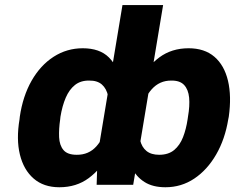

<svg xmlns="http://www.w3.org/2000/svg" viewBox="-20 -748 1004 777"><path d="M905.8 -275.4 903.8 -265.6Q890.6 -184.6 854.7 -122.6Q818.8 -60.5 766.4 -25.4Q713.9 9.8 649.4 9.8Q598.1 9.8 564.7 -11.5Q531.2 -32.7 512.5 -70.3Q493.7 -107.9 486.6 -157.2Q479.5 -206.5 481 -262.7L482.4 -271.5Q505.9 -351.6 540.5 -415.3Q575.2 -479 625 -515.9Q674.8 -552.7 743.2 -552.7Q807.6 -552.7 847.7 -518.3Q887.7 -483.9 902.6 -421.4Q917.5 -358.9 905.8 -275.4ZM739.3 -265.6 740.7 -275.4Q748.5 -319.8 745.4 -352.8Q742.2 -385.7 725.1 -404.1Q708 -422.4 673.3 -421.9Q625.5 -422.4 593.3 -386Q561 -349.6 548.8 -284.2L543.9 -251Q540 -210.9 546.9 -181.6Q553.7 -152.3 572.8 -137Q591.8 -121.6 624 -121.6Q661.6 -121.6 684.8 -140.9Q708 -160.2 720.7 -192.9Q733.4 -225.6 739.3 -265.6ZM375 -122.1 475.6 -727.5H640.1L519 0H371.1ZM59.1 -265.6 60.1 -275.4Q72.3 -358.9 107.9 -421.4Q143.6 -483.9 197 -518.3Q250.5 -552.7 314.9 -552.7Q383.3 -552.7 420.4 -515.9Q457.5 -479 470.9 -415.3Q484.4 -351.6 481.9 -271.5L480 -262.7Q457.5 -188 423.1 -126Q388.7 -64 338.9 -27.1Q289.1 9.8 220.2 9.8Q156.7 9.8 116.2 -25.4Q75.7 -60.5 60.5 -122.6Q45.4 -184.6 59.1 -265.6ZM224.6 -275.4 223.6 -265.6Q217.8 -225.6 219.2 -192.9Q220.7 -160.2 236.8 -140.9Q252.9 -121.6 290.5 -121.6Q338.9 -121.1 370.1 -155.8Q401.4 -190.4 414.1 -251L419.4 -284.2Q424.3 -327.6 417.7 -358.6Q411.1 -389.6 392.3 -406Q373.5 -422.4 340.8 -421.9Q306.6 -422.4 283.4 -404.1Q260.3 -385.7 246.1 -352.8Q231.9 -319.8 224.6 -275.4Z"/></svg>

Font: Inter 16pt ExtraBold
Style: Italic
Weight: 800
Italic angle: -9.3988°
Version: Version 4.001;git-66647c0bb